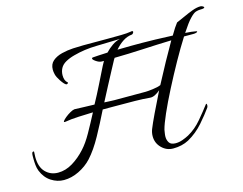

<svg xmlns="http://www.w3.org/2000/svg" viewBox="-86 -711 1097 865"><g transform="rotate(-15 462.5 -278.5)"><path d="M114 20Q83 20 55 2Q27 -16 13 -51Q8 -64 6.5 -79Q5 -94 5 -108V-121Q5 -128 6.5 -134Q8 -140 14 -140Q16 -140 16 -138Q16 -132 15.5 -126Q15 -120 15 -114Q15 -67 38.5 -43Q62 -19 97 -19Q132 -19 165 -39Q198 -59 226 -90Q249 -115 271.5 -155Q294 -195 318 -241Q286 -240 251 -238.5Q216 -237 187 -232Q178 -231 182 -237Q186 -243 197 -252Q208 -261 220.5 -268Q233 -275 241 -276Q258 -275 283.5 -274.5Q309 -274 334 -273Q356 -313 376.5 -354.5Q397 -396 415 -432Q420 -442 426 -452Q421 -452 416 -452Q404 -452 389.5 -462Q375 -472 377 -477L380 -480Q391 -481 409.5 -482Q428 -483 451 -484Q466 -500 484 -512.5Q502 -525 521 -529Q468 -527 411.5 -526Q355 -525 304 -511Q281 -505 263 -495Q245 -485 237 -470Q229 -455 229 -437Q229 -412 243 -401Q244 -400 244 -399Q244 -397 240.5 -395Q237 -393 234 -394Q225 -399 212 -418.5Q199 -438 196 -451Q193 -463 193 -473Q193 -499 210 -513.5Q227 -528 253 -534.5Q279 -541 306 -542.5Q333 -544 354 -544H465Q503 -544 531 -544.5Q559 -545 576 -548Q578 -548 579 -548.5Q580 -549 581 -549Q587 -549 587 -545Q587 -541 583.5 -537.5Q580 -534 578 -534Q556 -532 536 -519Q516 -506 498 -485Q532 -486 563.5 -486Q595 -486 612 -486Q634 -486 674 -485Q714 -484 755 -482Q776 -518 789 -534Q806 -541 827.5 -551Q849 -561 870.5 -569Q892 -577 909 -577Q914 -577 919.5 -574Q925 -571 925 -568Q925 -563 905 -563Q895 -563 884 -559.5Q873 -556 856 -538Q848 -530 836.5 -514.5Q825 -499 812 -479Q845 -477 858 -474Q860 -473 863 -473Q866 -473 866 -471Q865 -468 859 -466.5Q853 -465 847 -465Q826 -465 803 -465Q775 -421 744 -365.5Q713 -310 684 -253.5Q655 -197 635 -151.5Q615 -106 609 -82Q608 -75 606.5 -66.5Q605 -58 605 -50Q605 -34 613 -22Q621 -10 643 -10Q659 -10 675.5 -16Q692 -22 705 -29Q741 -49 770 -83.5Q799 -118 817 -142Q820 -146 821 -146Q824 -146 824 -139Q824 -133 821 -128Q802 -101 771 -65.5Q740 -30 699 -7Q667 10 626 10Q595 10 572.5 -12.5Q550 -35 550 -67Q550 -83 556 -99Q565 -122 585.5 -165Q606 -208 632 -260Q622 -251 609 -244Q596 -237 584 -238Q553 -241 513.5 -241.5Q474 -242 412 -242H364Q336 -185 306 -130.5Q276 -76 244 -41Q219 -14 184 3Q149 20 114 20ZM425 -269H572Q581 -269 605.5 -272Q630 -275 643 -281Q668 -329 694.5 -377Q721 -425 743 -463Q676 -461 609 -457.5Q542 -454 476 -453Q473 -449 471 -445Q465 -434 449 -404Q433 -374 414 -338Q395 -302 379 -271Q398 -270 410.5 -269.5Q423 -269 425 -269Z"/></g></svg>

Font: Italianno
Style: Regular
Weight: 400
Designer: Robert E. Leuschke
Foundry: Robert E. Leuschke
Version: Version 1.100; ttfautohint (v1.8.3)